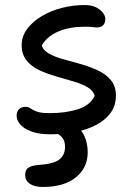

<svg xmlns="http://www.w3.org/2000/svg" viewBox="-20 -523 535 762"><path d="M179 10Q135 10 105 -1Q75 -12 60.5 -29Q46 -46 46 -64Q46 -79 55 -89Q64 -99 81 -99Q91 -99 97.5 -95Q104 -91 112.5 -86Q121 -81 136 -77.5Q151 -74 177 -74Q241 -74 289.5 -89.5Q338 -105 356 -143Q349 -165 325.5 -178Q302 -191 269 -200.5Q236 -210 200.5 -220.5Q165 -231 135 -245Q105 -259 85.5 -283Q66 -307 66 -344Q66 -379 88 -408.5Q110 -438 146.5 -459.5Q183 -481 227 -492Q271 -503 316 -503Q343 -503 361 -494Q379 -485 388.5 -472.5Q398 -460 398 -447Q398 -432 389.5 -423Q381 -414 364 -414Q358 -414 352 -415Q346 -416 337.5 -416.5Q329 -417 317 -417Q257 -417 212.5 -398.5Q168 -380 146 -343Q151 -323 174.5 -310Q198 -297 231.5 -288Q265 -279 301 -268.5Q337 -258 368.5 -243.5Q400 -229 420 -205Q440 -181 440 -144Q440 -104 419 -75Q398 -46 361.5 -27Q325 -8 278 1Q231 10 179 10ZM150 219Q117 219 98.5 206.5Q80 194 80 172Q80 153 90.5 144Q101 135 130 132Q193 128 215.5 110Q238 92 238 61Q238 39 230.5 28Q223 17 213.5 11Q204 5 197 -1Q190 -7 190 -17Q190 -28 199.5 -35.5Q209 -43 227 -43Q270 -43 299 -8Q328 27 328 82Q328 143 281 181Q234 219 150 219Z"/></svg>

Font: Shantell Sans
Style: Regular
Weight: 400
Designer: Stephen Nixon, Anya Danilova, Shantell Martin
Foundry: Arrow Type
Version: Version 1.008;[ac192a2d6]